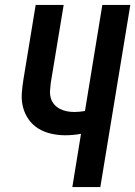

<svg xmlns="http://www.w3.org/2000/svg" viewBox="-20 -755 546 775"><path d="M272 0 307 -215Q292 -212 275.5 -210.5Q259 -209 243 -209Q214 -209 186 -215.5Q158 -222 135 -236Q112 -250 96 -272.5Q80 -295 73 -322Q66 -349 68 -378Q70 -407 75 -437L124 -735H237L185 -421Q183 -405 182 -389.5Q181 -374 185 -359.5Q189 -345 198.5 -334Q208 -323 221 -316Q234 -309 249 -306Q264 -303 280 -303Q290 -303 301 -304Q312 -305 323 -307L393 -735H506L385 0Z"/></svg>

Font: Iosevka Curly
Style: Bold Italic
Weight: 700
Italic angle: -9°
Monospace: yes
Designer: Belleve Invis
Foundry: Belleve Invis
Version: Version 22.1.2; ttfautohint (v1.8.4)